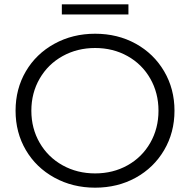

<svg xmlns="http://www.w3.org/2000/svg" viewBox="-20 -862 879 888"><path d="M52 -350Q52 -451 99.5 -532Q147 -613 231.5 -659.5Q316 -706 420 -706Q524 -706 607.5 -660Q691 -614 739 -532.5Q787 -451 787 -350Q787 -249 739 -167.5Q691 -86 607.5 -40Q524 6 420 6Q316 6 231.5 -40.5Q147 -87 99.5 -168Q52 -249 52 -350ZM713 -350Q713 -432 675 -498.5Q637 -565 570 -602.5Q503 -640 420 -640Q337 -640 269.5 -602.5Q202 -565 163.5 -498.5Q125 -432 125 -350Q125 -268 163.5 -201.5Q202 -135 269.5 -97.5Q337 -60 420 -60Q503 -60 570 -97.5Q637 -135 675 -201.5Q713 -268 713 -350ZM266 -842H574V-795H266Z"/></svg>

Font: Montserrat-Regular
Style: Regular
Weight: 400
Version: Version 7.200